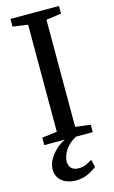

<svg xmlns="http://www.w3.org/2000/svg" viewBox="-146 -797 649 1092"><g transform="rotate(-15 179.0 -251.0)"><path d="M321.5 -698 232.5 -685.5V-55L321.5 -43.5V0H223.5Q180 22.5 157.5 57Q135 91.5 135 124Q135 149.5 149.8 163.8Q164.5 178 192.5 178Q213.5 178 231.2 171Q249 164 272 150L283 194Q255.5 215.5 225.8 228.2Q196 241 158.5 241Q128.5 241 102.8 230.5Q77 220 61.5 198.8Q46 177.5 46 148Q46 107 76.2 66.2Q106.5 25.5 156.5 0H36V-44L124.5 -55V-685.5L36 -698V-743H321.5Z"/></g></svg>

Font: Merriweather 12pt
Style: Regular
Weight: 400
Designer: Eben Sorkin
Foundry: Eben Sorkin
Version: Version 2.100